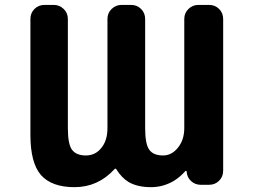

<svg xmlns="http://www.w3.org/2000/svg" viewBox="-20 -776 1040 786"><path d="M598.6 -9.8Q542 -9.8 505.9 -31.2Q477.5 -48.8 457 -82Q453.1 -88.9 448.2 -83Q380.9 -9.8 285.2 -9.8Q191.4 -9.8 147.5 -59.6Q104.5 -109.4 104.5 -223.6V-698.2Q104.5 -722.7 121.1 -739.3Q137.7 -755.9 162.1 -755.9H200.2Q223.6 -755.9 240.7 -739.3Q257.8 -722.7 257.8 -698.2V-252Q257.8 -184.6 275.4 -162.1Q293 -139.6 331.5 -139.6Q370.1 -139.6 394.5 -169.9Q419.9 -200.2 419.9 -252V-698.2Q419.9 -722.7 437 -739.3Q454.1 -755.9 477.5 -755.9H516.6Q541 -755.9 557.6 -739.3Q574.2 -722.7 574.2 -698.2V-252Q574.2 -184.6 591.8 -162.1Q608.4 -139.6 647.5 -139.6Q682.6 -139.6 708 -170.9Q734.4 -203.1 734.4 -252V-698.2Q734.4 -722.7 751.5 -739.3Q768.6 -755.9 792 -755.9H835.9Q860.4 -755.9 877 -739.3Q893.6 -722.7 893.6 -698.2V-77.1Q893.6 -52.7 877 -36.1Q860.4 -19.5 835.9 -19.5H801.8Q778.3 -19.5 761.7 -35.2Q745.1 -50.8 744.1 -74.2Q744.1 -75.2 742.2 -76.2Q740.2 -77.1 739.3 -76.2Q719.7 -53.7 694.3 -37.1Q649.4 -9.8 598.6 -9.8Z"/></svg>

Font: Rounded Mgen+ 1m bold
Style: Bold
Weight: 700
Designer: [Source Han Sans]
Ryoko NISHIZUKA  (kana & ideographs); Paul D. Hunt (Latin, Greek & Cyrillic); Wenlong ZHANG  (bopomofo
Version: Version 1.059.20150602